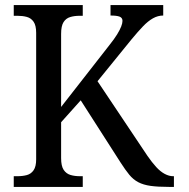

<svg xmlns="http://www.w3.org/2000/svg" viewBox="-20 -734 741 754"><path d="M34 0V-42H48Q69 -42 85.5 -46.5Q102 -51 112 -65.5Q122 -80 122 -108V-605Q122 -634 112 -648.5Q102 -663 85.5 -667.5Q69 -672 49 -672H34V-714H305V-672H293Q272 -672 255.5 -667Q239 -662 229.5 -647Q220 -632 220 -601V-314L409 -556Q429 -581 440 -599Q451 -617 456 -630Q461 -643 461 -652Q461 -664 450 -668.5Q439 -673 414 -673V-714H621V-673Q600 -673 580.5 -662Q561 -651 541 -630Q521 -609 497 -580L363 -415L559 -122Q577 -96 593.5 -78Q610 -60 627 -51Q644 -42 660 -42H663V0H644Q600 0 571.5 -4Q543 -8 523 -18.5Q503 -29 487.5 -48Q472 -67 454 -95L297 -340L220 -254V-113Q220 -82 230 -67Q240 -52 256.5 -47Q273 -42 294 -42H305V0Z"/></svg>

Font: Noto Serif SemiCondensed
Style: Regular
Weight: 400
Width: 4
Designer: Monotype Design Team
Foundry: Monotype Imaging Inc.
Version: Version 2.013